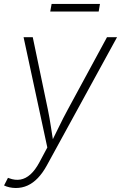

<svg xmlns="http://www.w3.org/2000/svg" viewBox="-31 -732 605 960"><path d="M-10.7 195.3 8.8 157.2 14.6 159.2Q44.4 170.4 71 165.8Q97.7 161.1 121.3 139.9Q145 118.7 166 79.6L205.6 5.4L86.9 -545.9H132.8L208.5 -183.6Q217.3 -140.6 223.6 -97.9Q230 -55.2 236.8 -13.7H222.2Q243.2 -55.2 263.7 -97.9Q284.2 -140.6 307.6 -183.6L503.9 -545.9H554.2L202.6 96.2Q182.1 133.3 158.2 158.2Q134.3 183.1 106.9 195.6Q79.6 208 48.3 208Q32.2 208 16.6 204.6Q1 201.2 -10.7 195.3ZM468.8 -712.4 462.4 -674.3H220.2L227.1 -712.4Z"/></svg>

Font: Inter ExtraLight
Style: Italic
Weight: 250
Italic angle: -9.3988°
Designer: Rasmus Andersson
Foundry: rsms
Version: Version 4.001;git-66647c0bb